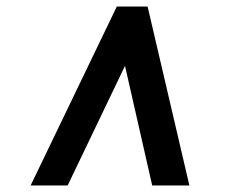

<svg xmlns="http://www.w3.org/2000/svg" viewBox="-20 -768 692 586"><path d="M73.5 -202 336.5 -748H430.5L558 -202H444.5L361.5 -567L186.5 -202Z"/></svg>

Font: Merriweather 20pt ExtraBold
Style: Italic
Weight: 800
Italic angle: -7.8°
Version: Version 2.101